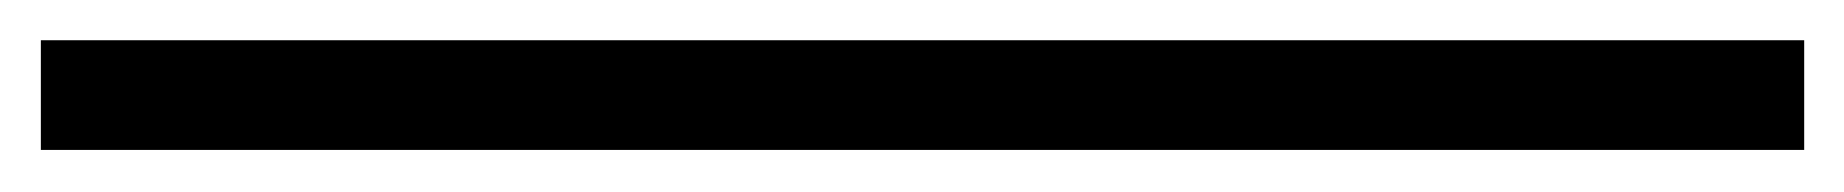

<svg xmlns="http://www.w3.org/2000/svg" viewBox="-20 78 903 94"><path d="M0 151.4V97.7H863.3V151.4Z"/></svg>

Font: Elstob 8pt SemiBold
Style: Regular
Weight: 600
Designer: Peter S. Baker
Version: Version 1.015